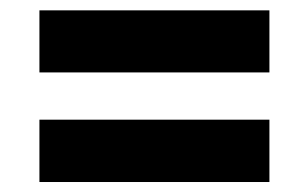

<svg xmlns="http://www.w3.org/2000/svg" viewBox="-20 -505 588 373"><path d="M56.6 -364.3V-484.9H503.4V-364.3ZM56.6 -151.4V-272.5H503.4V-151.4Z"/></svg>

Font: Roboto Slab ExtraBold
Style: Regular
Weight: 800
Designer: Google
Version: Version 2.001; ttfautohint (v1.8.3)